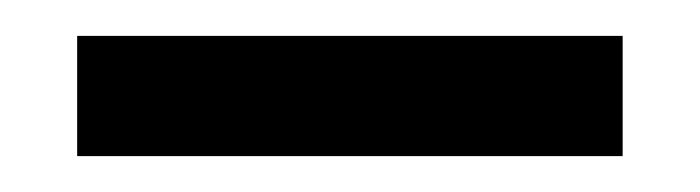

<svg xmlns="http://www.w3.org/2000/svg" viewBox="-20 -1 390 107"><path d="M23 86V19H327V86Z"/></svg>

Font: Inconsolata ExtraCondensed Medium
Style: Regular
Weight: 500
Width: 2
Monospace: yes
Designer: Raph Levien, Cyreal, Brenton Simpson
Foundry: Raph Levien, Cyreal, Google
Version: Version 3.001; ttfautohint (v1.8.2.53-6de2)